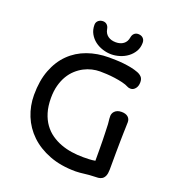

<svg xmlns="http://www.w3.org/2000/svg" viewBox="-170 -1114 1161 1260"><g transform="rotate(20 410.5 -484.0)"><path d="M72.3 0ZM72.3 -369.1Q72.3 -469.2 101.1 -543.9Q129.9 -618.7 180.7 -668.5Q231.4 -718.3 300.8 -743.2Q370.1 -768.1 451.7 -768.1Q472.7 -768.1 499 -767.3Q525.4 -766.6 553 -763.7Q580.6 -760.7 607.4 -755.4Q634.3 -750 657.2 -741.2Q675.3 -734.4 687.5 -721.7Q699.7 -709 699.7 -685.1Q699.7 -657.2 685.8 -640.4Q671.9 -623.5 653.3 -623.5Q649.4 -623.5 643.1 -624.5Q636.7 -625.5 632.3 -627.9Q613.3 -638.2 586.2 -644.5Q559.1 -650.9 530.3 -654.8Q501.5 -658.7 474.1 -660.2Q446.8 -661.6 427.2 -661.6Q400.4 -661.6 372.1 -655Q343.8 -648.4 316.7 -634.3Q289.6 -620.1 265.4 -598.1Q241.2 -576.2 223.1 -545.9Q205.1 -515.6 194.3 -476.3Q183.6 -437 183.6 -388.2Q183.6 -331.1 197 -287.1Q210.4 -243.2 233.9 -210.7Q257.3 -178.2 289.1 -156Q320.8 -133.8 357.7 -120.1Q394.5 -106.4 434.6 -100.6Q474.6 -94.7 514.6 -94.7Q532.2 -94.7 554.4 -95.5Q576.7 -96.2 598.6 -100.1Q598.6 -147.9 598.4 -181.6Q598.1 -215.3 597.7 -241.7Q597.2 -268.1 596.4 -290Q595.7 -312 594.7 -336.9Q594.7 -354.5 592.3 -372.3Q589.8 -390.1 589.8 -410.6Q589.8 -418 593 -426.5Q596.2 -435.1 603.3 -442.6Q610.4 -450.2 622.1 -455.3Q633.8 -460.4 651.4 -460.4Q680.2 -460.4 696 -447Q711.9 -433.6 711.9 -410.6Q711.9 -400.9 711.4 -391.8Q710.9 -382.8 710.9 -372.6Q710.4 -356.9 709.7 -334.7Q709 -312.5 708.5 -278.1Q708 -243.7 707.5 -194.6Q707 -145.5 707 -77.1Q706.5 -49.3 699.7 -33.7Q692.9 -18.1 681.2 -10.5Q669.4 -2.9 654.1 -1.5Q638.7 0 622.1 0Q607.9 0 592.3 1.5Q576.7 2.9 560.5 4.9Q544.4 6.8 529.1 8.3Q513.7 9.8 500 9.8Q396 9.8 316.2 -21Q236.3 -51.8 182.1 -103.8Q127.9 -155.8 100.1 -224.4Q72.3 -293 72.3 -369.1ZM456.5 -792Q426.8 -792 396.5 -801.5Q366.2 -811 342 -829.3Q317.9 -847.7 302.7 -874.8Q287.6 -901.9 287.6 -936.5Q287.6 -947.3 291.7 -955.1Q295.9 -962.9 302.5 -968Q309.1 -973.1 317.1 -975.6Q325.2 -978 333 -978Q350.1 -978 361.3 -967.3Q372.6 -956.5 375.5 -938Q380.9 -908.2 402.8 -892.3Q424.8 -876.5 458 -876.5Q489.7 -876.5 511 -892.3Q532.2 -908.2 537.1 -938Q540 -957 551.3 -967.5Q562.5 -978 579.1 -978Q587.9 -978 596.2 -975.6Q604.5 -973.1 611.1 -967.5Q617.7 -961.9 621.6 -953.6Q625.5 -945.3 625.5 -933.6Q625.5 -899.4 609.9 -873Q594.2 -846.7 569.8 -828.6Q545.4 -810.5 515.4 -801.3Q485.4 -792 456.5 -792Z"/></g></svg>

Font: Autour One
Style: Regular
Weight: 400
Version: Version 1.007; ttfautohint (v0.92) -l 24 -r 24 -G 200 -x 7 -